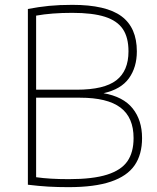

<svg xmlns="http://www.w3.org/2000/svg" viewBox="-20 -767 648 792"><path d="M566 -197.5Q566 -129.5 535.2 -85Q504.5 -40.5 437.5 -17.8Q370.5 5 262.5 5Q218 5 179.2 2.8Q140.5 0.5 95 -5V-730Q139.5 -738.5 182.2 -742.8Q225 -747 278.5 -747Q417.5 -747 481 -700Q544.5 -653 544.5 -555Q544.5 -489.5 511.8 -444Q479 -398.5 407 -382.5Q488 -368.5 527 -320Q566 -271.5 566 -197.5ZM129 -702.5V-397H296.5Q409.5 -397 459.8 -435.8Q510 -474.5 510 -555Q510 -612.5 486.8 -647Q463.5 -681.5 412.8 -697.8Q362 -714 278 -714Q192.5 -714 129 -702.5ZM531 -197.5Q531 -282.5 477 -323.2Q423 -364 310 -364H129V-36Q185 -28 263.5 -28Q363 -28 421.5 -46.5Q480 -65 505.5 -101.8Q531 -138.5 531 -197.5Z"/></svg>

Font: Encode Sans Thin
Style: Regular
Weight: 250
Designer: Multiple Designers
Foundry: Impallari Type
Version: Version 2.000